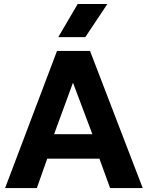

<svg xmlns="http://www.w3.org/2000/svg" viewBox="-20 -960 754 980"><path d="M6 0 271 -700H439.5L708.5 0H542L487.5 -150H221L168 0ZM256 -275H451.5L352.5 -538ZM277.5 -770.5 376.5 -939.5H528L415.5 -770.5Z"/></svg>

Font: Geologica Roman SemiBold
Style: Regular
Weight: 600
Designer: Sindre Bremnes, Frode Helland
Foundry: Monokrom Skriftforlag AS
Version: Version 1.010;gftools[0.9.28]